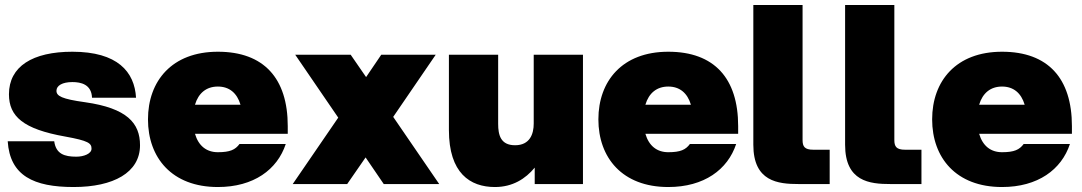

<svg xmlns="http://www.w3.org/2000/svg" viewBox="-20 -740 4351 772"><path d="M276 12C436 12 543 -46 543 -156C543 -245 491 -305 322 -329C228 -342 207 -354 207 -375C207 -396 231 -410 271 -410C305 -410 348 -401 350 -347H527C521 -451 453 -532 271 -532C111 -532 16 -473 16 -361C16 -272 73 -221 242 -191C336 -174 348 -164 348 -142C348 -122 317 -110 287 -110C239 -110 205 -121 198 -172H11C20 -33 116 12 276 12Z M856 12C1000 12 1095 -58 1129 -161H943C926 -138 905 -128 856 -128C810 -128 778 -154 764 -202H1137V-233C1137 -425 1041 -532 856 -532C671 -532 575 -414 575 -260C575 -106 671 12 856 12ZM764 -319C778 -366 810 -392 856 -392C902 -392 933 -366 947 -319Z M1523 0H1746L1561 -270L1732 -520H1513L1452 -430L1390 -520H1167L1340 -267L1157 0H1376L1450 -107Z M1983 -242V-520H1785V-217C1785 -44 1870 12 1970 12C2041 12 2093 -21 2130 -66V0H2324V-520H2126V-243C2126 -202 2111 -156 2051 -156C1993 -156 1983 -197 1983 -242Z M2667 12C2811 12 2906 -58 2940 -161H2754C2737 -138 2716 -128 2667 -128C2621 -128 2589 -154 2575 -202H2948V-233C2948 -425 2852 -532 2667 -532C2482 -532 2386 -414 2386 -260C2386 -106 2482 12 2667 12ZM2575 -319C2589 -366 2621 -392 2667 -392C2713 -392 2744 -366 2758 -319Z M3009 -720V-158C3009 -10 3108 0 3191 0H3316V-138H3250C3215 -138 3207 -151 3207 -177V-720Z M3378 -720V-158C3378 -10 3477 0 3560 0H3685V-138H3619C3584 -138 3576 -151 3576 -177V-720Z M4009 12C4153 12 4248 -58 4282 -161H4096C4079 -138 4058 -128 4009 -128C3963 -128 3931 -154 3917 -202H4290V-233C4290 -425 4194 -532 4009 -532C3824 -532 3728 -414 3728 -260C3728 -106 3824 12 4009 12ZM3917 -319C3931 -366 3963 -392 4009 -392C4055 -392 4086 -366 4100 -319Z"/></svg>

Font: Aspekta 950
Style: Regular
Weight: 950
Designer: Ivo Dolenc
Version: Version 2.000